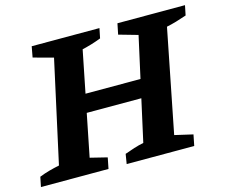

<svg xmlns="http://www.w3.org/2000/svg" viewBox="-115 -799 1091 928"><g transform="rotate(-15 431.0 -334.5)"><path d="M410 0 418 -49Q442 -58 466 -65.5Q490 -73 514 -78L627 -588L532 -615L543 -669H881L871 -620Q842 -610 818 -603Q794 -596 770 -591L668 -76L759 -55L748 0ZM-19 0 -9 -49Q16 -59 41.5 -66Q67 -73 92 -78L204 -588L104 -615L114 -669H453L443 -620Q417 -610 393.5 -603Q370 -596 348 -591L245 -76L330 -55L319 0ZM216 -289 234 -380H656L638 -289Z"/></g></svg>

Font: Piazzolla Thin ExtraBold
Style: Italic
Weight: 800
Italic angle: -11.3°
Version: Version 2.005